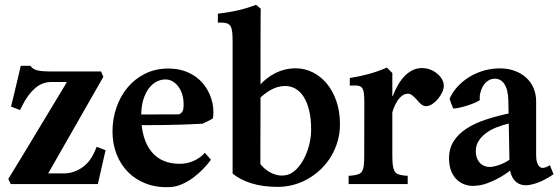

<svg xmlns="http://www.w3.org/2000/svg" viewBox="-20 -767 2327 800"><path d="M25.9 -322.8Q29.3 -335.9 34.9 -359.4Q40.5 -382.8 46.6 -408.2Q52.7 -433.6 58.1 -456.8Q63.5 -480 66.4 -492.7H106.9Q116.7 -478 136.5 -473.6Q156.2 -469.2 189.9 -469.2H401.4L410.6 -446.8L180.7 -44.4H244.1Q267.6 -44.4 287.8 -51.5Q308.1 -58.6 324.5 -70.6Q340.8 -82.5 353 -98.4Q365.2 -114.3 373 -132.3L382.8 -155.3L419.9 -141.1L387.7 0H24.9L14.6 -21.5Q18.1 -27.3 29.8 -46.4Q41.5 -65.4 58.3 -93Q75.2 -120.6 95.7 -154.5Q116.2 -188.5 137.2 -223.4Q158.2 -258.3 178.7 -292.2Q199.2 -326.2 215.8 -353.8Q232.4 -381.3 243.9 -400.4Q255.4 -419.4 258.8 -425.3H194.3Q155.3 -425.3 125.5 -398.9Q95.7 -372.6 74.2 -329.6L63.5 -308.6Z M555.2 -290 725.6 -290.5Q735.8 -294.9 740.5 -303Q745.1 -311 745.1 -331.1Q745.1 -355 739 -374.3Q732.9 -393.6 722.4 -407.2Q711.9 -420.9 698.2 -428.5Q684.6 -436 669.4 -436Q650.4 -436 632.3 -426.8Q614.3 -417.5 600.1 -398.7Q585.9 -379.9 577.1 -351.6Q568.4 -323.2 568.4 -285.2Q568.4 -233.9 579.8 -196.3Q591.3 -158.7 612.1 -133.8Q632.8 -108.9 662.4 -96.7Q691.9 -84.5 728 -84.5Q759.8 -84.5 787.4 -96.9Q814.9 -109.4 833.5 -130.4L858.9 -101.6Q845.7 -83 826.9 -63.5Q808.1 -43.9 785.9 -27.3Q763.7 -10.7 738.8 0.2Q713.9 11.2 688 12.7Q633.8 15.1 589.6 -1.5Q545.4 -18.1 514.2 -49.3Q482.9 -80.6 465.8 -124.3Q448.7 -168 448.7 -219.7Q448.7 -271.5 465.1 -318.8Q481.4 -366.2 511.5 -402.3Q541.5 -438.5 584.7 -460Q627.9 -481.4 681.2 -481.4Q717.3 -481.4 746.1 -471.9Q774.9 -462.4 796.6 -446.3Q818.4 -430.2 833.5 -409.2Q848.6 -388.2 857.2 -365Q865.7 -341.8 868.2 -318.4Q870.6 -294.9 867.2 -273.9Q863.8 -271.5 857.9 -268.3Q852.1 -265.1 845.7 -262Q839.4 -258.8 833.5 -256.1Q827.6 -253.4 823.7 -251.5Q787.1 -249.5 745.6 -248Q704.1 -246.6 666 -246.1Q627.9 -245.6 597.7 -245.6Q567.4 -245.6 553.2 -245.6Z M887.7 -710Q979 -720.2 1046.9 -747.1L1066.4 -730.5Q1065.9 -721.2 1065.9 -693.6Q1065.9 -666 1065.7 -626.2Q1065.4 -586.4 1065.4 -537.4Q1065.4 -488.3 1065.4 -435.8Q1065.4 -383.3 1065.4 -330.8Q1065.4 -278.3 1065.2 -231.2Q1064.9 -184.1 1064.9 -145.8Q1064.9 -107.4 1064.9 -83.5Q1069.3 -77.6 1078.1 -68.8Q1086.9 -60.1 1099.9 -52Q1112.8 -43.9 1129.2 -39.1Q1145.5 -34.2 1164.6 -36.1Q1186.5 -37.6 1206.8 -54.4Q1227.1 -71.3 1242.4 -98.1Q1257.8 -125 1267.1 -158.7Q1276.4 -192.4 1276.4 -227.5Q1276.4 -271 1268.6 -304.7Q1260.7 -338.4 1246.6 -361.6Q1232.4 -384.8 1212.4 -396.7Q1192.4 -408.7 1168 -408.7Q1135.7 -408.2 1107.9 -392.1Q1080.1 -376 1058.1 -354V-407.2Q1086.9 -441.9 1127 -462.2Q1167 -482.4 1212.4 -482.4Q1248.5 -482.4 1281.7 -466.3Q1314.9 -450.2 1340.6 -419.9Q1366.2 -389.6 1381.3 -346.4Q1396.5 -303.2 1396.5 -249Q1396.5 -212.4 1387 -179Q1377.4 -145.5 1360.1 -116.5Q1342.8 -87.4 1318.6 -63.7Q1294.4 -40 1265.6 -23.2Q1236.8 -6.3 1204.3 2.7Q1171.9 11.7 1137.2 11.7Q1074.7 11.7 1026.9 -3.4Q979 -18.6 949.2 -43.9V-594.2Q949.2 -618.2 947.5 -633.5Q945.8 -648.9 940.7 -657.7Q935.5 -666.5 925.8 -669.7Q916 -672.9 899.9 -672.9H887.7Z M1614.7 -119.1Q1614.7 -92.8 1616.9 -77.1Q1619.1 -61.5 1624.8 -52.7Q1630.4 -43.9 1640.4 -40.5Q1650.4 -37.1 1667 -35.2L1678.7 -34.7V0H1432.6V-34.7L1443.8 -35.2Q1461.4 -37.1 1471.9 -40.5Q1482.4 -43.9 1488 -52.5Q1493.7 -61 1495.6 -76.4Q1497.6 -91.8 1497.6 -118.2L1498 -338.9Q1498 -363.3 1496.3 -377.7Q1494.6 -392.1 1489.3 -399.7Q1483.9 -407.2 1474.4 -409.4Q1464.8 -411.6 1448.7 -410.6L1437.5 -410.2V-441.9Q1479 -448.7 1516.4 -458.7Q1553.7 -468.8 1591.8 -485.4L1614.7 -462.9ZM1616.7 -366.7Q1626.5 -393.1 1639.2 -414.6Q1651.9 -436 1667.2 -451.4Q1682.6 -466.8 1700.4 -475.1Q1718.3 -483.4 1737.8 -483.4Q1756.3 -483.4 1772.7 -477.1Q1789.1 -470.7 1801.8 -460.2Q1814.5 -449.7 1821.8 -436.5Q1829.1 -423.3 1829.1 -409.7Q1829.1 -396.5 1822 -381.6Q1814.9 -366.7 1804.2 -354Q1793.5 -341.3 1780.5 -333Q1767.6 -324.7 1755.4 -324.7Q1744.1 -324.7 1734.9 -332.5Q1725.6 -340.3 1714.4 -354Q1706.1 -362.8 1697.8 -369.6Q1689.5 -376.5 1679.7 -376.5Q1666.5 -376.5 1655 -367.7Q1643.6 -358.9 1634.5 -344.7Q1625.5 -330.6 1618.9 -312Q1612.3 -293.5 1608.9 -274.4L1602.1 -366.2Z M1853.5 -356Q1861.8 -376 1878.9 -397.2Q1896 -418.5 1921.1 -436.8Q1946.3 -455.1 1979.5 -467.5Q2012.7 -480 2052.7 -481.9Q2090.3 -483.4 2120.1 -473.4Q2149.9 -463.4 2170.9 -444.8Q2191.9 -426.3 2202.9 -400.6Q2213.9 -375 2213.9 -345.2V-121.1Q2213.9 -101.6 2217.8 -89.8Q2221.7 -78.1 2228 -72.5Q2234.4 -66.9 2242.9 -67.4Q2251.5 -67.9 2260.7 -72.8L2271 -78.6L2286.6 -41Q2264.2 -25.9 2241.5 -14.6Q2218.8 -3.4 2193.8 2Q2175.8 6.3 2159.4 3.9Q2143.1 1.5 2130.6 -8.8Q2118.2 -19 2110.8 -37.4Q2103.5 -55.7 2103 -82.5L2098.1 -348.1Q2097.2 -392.6 2081.8 -416.5Q2066.4 -440.4 2038.6 -439Q2023.4 -438 2011.5 -429.2Q1999.5 -420.4 1991.9 -407.2Q1984.4 -394 1981 -378.9Q1977.5 -363.8 1979.5 -350.1Q1970.7 -343.8 1955.8 -337.6Q1940.9 -331.5 1924.8 -326.4Q1908.7 -321.3 1893.3 -318.1Q1877.9 -314.9 1868.7 -314.9Q1865.2 -321.8 1860.6 -334Q1856 -346.2 1853.5 -356ZM2103 -252.9Q2074.7 -246.6 2048.3 -236.1Q2022 -225.6 2002.2 -210.2Q1982.4 -194.8 1971.4 -174.6Q1960.4 -154.3 1962.9 -128.4Q1964.4 -112.8 1970.2 -101.6Q1976.1 -90.3 1984.9 -83.3Q1993.7 -76.2 2004.9 -73.2Q2016.1 -70.3 2027.8 -71.8Q2039.6 -73.2 2051.5 -76.9Q2063.5 -80.6 2074.2 -85.4Q2085 -90.3 2094.2 -95.9Q2103.5 -101.6 2110.4 -106.4L2117.2 -64.9Q2105 -55.2 2087.6 -43.2Q2070.3 -31.2 2049.8 -20.8Q2029.3 -10.3 2007.1 -2.4Q1984.9 5.4 1963.4 6.8Q1941.4 9.3 1921.4 3.4Q1901.4 -2.4 1886 -16.1Q1870.6 -29.8 1861.3 -51Q1852.1 -72.3 1851.1 -101.1Q1849.6 -145.5 1869.4 -177.2Q1889.2 -209 1924.1 -231.4Q1959 -253.9 2005.4 -269Q2051.8 -284.2 2103 -294.9Z"/></svg>

Font: Varendra
Style: Regular
Weight: 700
Designer: Jacob Thomas
Foundry: Bangla Type Foundry
Version: Version 1.008